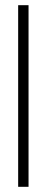

<svg xmlns="http://www.w3.org/2000/svg" viewBox="-20 -720 180 740"><path d="M50 0V-700H90V0Z"/></svg>

Font: Turret Road Light
Style: Regular
Weight: 300
Designer: Noponies
Foundry: Noponies
Version: Version 1.001; ttfautohint (v1.8)